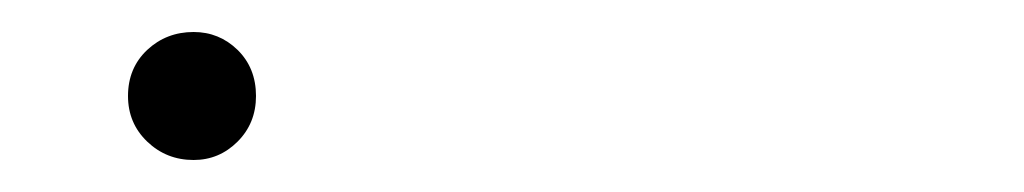

<svg xmlns="http://www.w3.org/2000/svg" viewBox="-20 -375 640 120"><path d="M101 -275Q84 -275 72 -286.5Q60 -298 60 -315Q60 -332.5 72 -343.8Q84 -355 101 -355Q117 -355 128.5 -343.8Q140 -332.5 140 -315Q140 -298 128.5 -286.5Q117 -275 101 -275Z"/></svg>

Font: Manrope Variable Light
Style: Regular
Weight: 200
Designer: Mikhail Sharanda
Foundry: Mikhail Sharanda
Version: Version 4.505